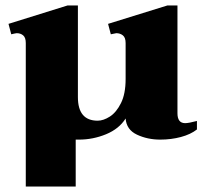

<svg xmlns="http://www.w3.org/2000/svg" viewBox="-20 -499 750 700"><path d="M698 -58V-27Q675 -9 639.5 0.5Q604 10 564 10Q518 10 479.5 -8Q441 -26 438 -67Q414 -29 366.5 -9.5Q319 10 268 10H256V181H74V-167V-342Q74 -362 64.5 -370Q55 -378 41 -378Q38 -378 21 -374L11 -412L226 -479H264V-145Q264 -59 336 -59Q357 -59 380.5 -74Q404 -89 421 -123Q438 -157 438 -211V-342Q438 -362 428 -370Q418 -378 404 -378Q403 -378 384 -374L374 -412L590 -479H627V-86Q627 -50 655 -50Q668 -50 698 -58Z"/></svg>

Font: Taviraj ExtraBold
Style: Regular
Weight: 800
Designer: Katatrad Team
Foundry: CadsonDemak
Version: Version 1.001